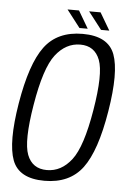

<svg xmlns="http://www.w3.org/2000/svg" viewBox="-51 -733 535 776"><g transform="rotate(5 216.0 -345.0)"><path d="M158.5 4Q55 4 28.2 -67Q1.5 -138 28 -298.5Q55 -461 107 -531Q159 -601 261.5 -601Q365 -601 391.5 -530Q418 -459 391.5 -298.5Q365 -136 312.8 -66Q260.5 4 158.5 4ZM164.5 -40Q223 -40 264.5 -93.8Q306 -147.5 331 -298Q356 -447.5 335 -502.2Q314 -557 255.5 -557Q197 -557 155.2 -503Q113.5 -449 88.5 -298Q63.5 -148.5 84.5 -94.2Q105.5 -40 164.5 -40ZM333.5 -623.5 279 -694H325.5L367 -623.5ZM246 -623.5 191.5 -694H238L279.5 -623.5Z"/></g></svg>

Font: Anybody Light
Style: Italic
Weight: 300
Italic angle: -10°
Designer: Tyler Finck
Foundry: Etcetera Type Company
Version: Version 1.010; ttfautohint (v1.8.3) -l 8 -r 50 -G 200 -x 14 